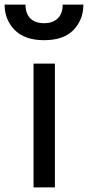

<svg xmlns="http://www.w3.org/2000/svg" viewBox="-88 -816 383 836"><path d="M58 0V-539H151V0ZM104 -641Q19 -641 -24.5 -686Q-68 -731 -68 -796H23Q23 -757 44 -736Q65 -715 104 -715Q142 -715 163.5 -736Q185 -757 185 -796H275Q275 -730 232 -685.5Q189 -641 104 -641Z"/></svg>

Font: Pitagon Sans Text Medium
Style: Regular
Weight: 500
Designer: Travis Tran
Foundry: Pitagon
Version: Version 1.000; ttfautohint (v1.8.4.7-5d5b);gftools[0.9.26]